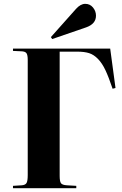

<svg xmlns="http://www.w3.org/2000/svg" viewBox="-20 -984 639 1004"><path d="M252.9 -779.8 246.1 -790 377.9 -938Q401.4 -963.9 425.8 -963.9Q450.7 -963.9 466.3 -944.8Q481.9 -925.8 481.9 -901.9Q481.9 -858.9 430.2 -840.8ZM47.9 0V-12.2L94.2 -15.1Q112.8 -16.6 118.9 -27.3Q125 -38.1 125 -68.8V-670.9Q125 -696.8 118.2 -706.1Q111.3 -715.3 90.8 -715.8L47.9 -717.8V-730H556.2L584 -523.9L568.8 -520Q548.3 -581.1 531.2 -617.2Q514.2 -653.3 492.4 -675.8Q470.7 -698.2 446 -706.1Q421.4 -713.9 383.8 -713.9H292V-64.9Q292 -36.1 298.6 -26.4Q305.2 -16.6 329.1 -15.1L378.9 -12.2V0Z"/></svg>

Font: Display Regular
Style: Bold
Weight: 700
Designer: Latin by Veronika Burian and Jose Scaglione. Greek by Irene Vlachou. Cyrillic by Vera Evstafieva.
Foundry: TypeTogether
Version: Version 3.002